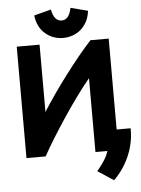

<svg xmlns="http://www.w3.org/2000/svg" viewBox="-70 -984 918 1248"><g transform="rotate(-5 389.0 -360.5)"><path d="M193 17Q222 -36 261.5 -99.5Q301 -163 345 -229Q389 -295 433.5 -356Q478 -417 518 -465V17H596Q586 50 564 82.5Q542 115 519 142L623 210Q666 168 697.5 114.5Q729 61 745 1.5Q761 -58 759 -117H668V-710H549Q510 -668 465.5 -613.5Q421 -559 376 -499.5Q331 -440 290 -381Q249 -322 217 -271V-710H68V17ZM374 -740Q418 -740 456 -759Q494 -778 519 -814.5Q544 -851 550 -902L438 -931Q423 -854 374 -854Q325 -854 310 -931L199 -902Q208 -825 258 -782.5Q308 -740 374 -740Z"/></g></svg>

Font: Repo Bold
Style: Bold
Weight: 700
Designer: Stefan Peev
Foundry: Context Ltd
Version: Version 1.502